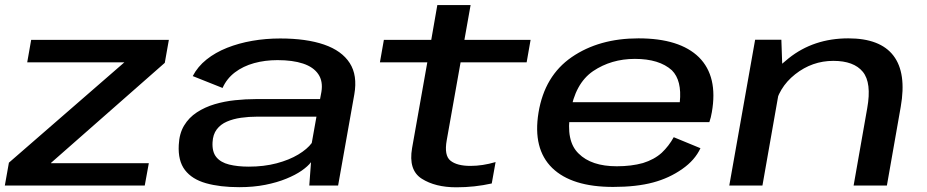

<svg xmlns="http://www.w3.org/2000/svg" viewBox="-24 -750 3746 776"><path d="M-4.5 0H561L577.5 -90.5H182L182.5 -92L642 -496L658.5 -589H102L86 -498H478.5L478 -497.5L12 -92.5Z M943 6.5Q1000.5 6.5 1048.2 -3Q1096 -12.5 1133.2 -27.8Q1170.5 -43 1195.5 -60.5Q1220.5 -78 1233 -94.5L1226 0H1342.5L1408 -368.5Q1421.5 -445.5 1389.5 -495.2Q1357.5 -545 1285.8 -569.8Q1214 -594.5 1108.5 -594.5Q1050 -594.5 995.5 -585Q941 -575.5 893.8 -556.8Q846.5 -538 810.8 -509.5Q775 -481 755 -442.5L875.5 -394.5Q892.5 -432.5 925.5 -457.5Q958.5 -482.5 1002.8 -494.8Q1047 -507 1097.5 -507Q1159 -507 1201 -493Q1243 -479 1262.5 -450.2Q1282 -421.5 1275 -378.5L1269.5 -349.5H1009Q969 -349.5 926 -345Q883 -340.5 843.5 -328.8Q804 -317 771.8 -296Q739.5 -275 720 -242.5Q700.5 -210 698.5 -164Q695 -100 723.5 -62.8Q752 -25.5 808.5 -9.5Q865 6.5 943 6.5ZM981.5 -76.5Q936 -76.5 902 -85Q868 -93.5 850.5 -114.8Q833 -136 835 -174.5Q836.5 -206.5 852 -227Q867.5 -247.5 893 -258.5Q918.5 -269.5 950 -274Q981.5 -278.5 1015.5 -278.5H1255L1236 -172Q1218 -147.5 1181.5 -125.5Q1145 -103.5 1094 -90Q1043 -76.5 981.5 -76.5Z M1820.5 7Q1894.5 7 1963.5 -8.5L1979 -95Q1926.5 -79.5 1877.5 -79.5Q1823 -79.5 1796.8 -100.5Q1770.5 -121.5 1781.5 -183L1837.5 -498H2104.5L2120.5 -589H1853L1878 -729.5H1743.5L1719 -589H1527.5L1511.5 -498H1703L1641.5 -151.5Q1626 -62.5 1680.5 -27.8Q1735 7 1820.5 7Z M2454 5.5 2469 -78Q2366 -78 2314.5 -129.5Q2262 -180 2281 -294.5Q2300 -412.5 2373 -462.5Q2446.5 -512 2542 -512Q2640.5 -512 2691.5 -466Q2732.5 -425 2723.5 -337H2275L2261 -256.5H2843Q2849.5 -275 2853 -296.5Q2878.5 -441 2801 -518.5Q2723 -595 2556.5 -595Q2397 -595 2286.5 -519Q2177 -443.5 2152.5 -295Q2128.5 -148.5 2208 -71Q2287 5.5 2454 5.5ZM2469 -78 2454 5.5Q2548.5 5.5 2615.5 -12.5Q2681 -30 2733.5 -67Q2784.5 -102.5 2807 -151L2699 -195.5Q2679.5 -160 2650.5 -132.5Q2620 -105 2574.5 -91Q2528 -78 2469 -78Z M2923.5 0H3057.5L3138.5 -460L3134 -589.5H3028ZM3426 0H3560.5L3616.5 -318.5Q3640.5 -455 3587 -525Q3533.5 -595 3404.5 -595Q3264.5 -595 3163.5 -514.5Q3062.5 -434 3048.5 -355.5L3106 -310.5Q3121 -395.5 3189.8 -449.8Q3258.5 -504 3344 -504Q3427 -504 3463.2 -459.8Q3499.5 -415.5 3481 -312.5Z"/></svg>

Font: Anybody Expanded Medium
Style: Italic
Weight: 500
Width: 7
Italic angle: -10°
Version: Version 1.113;gftools[0.9.25]